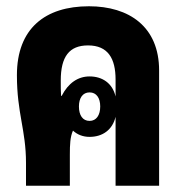

<svg xmlns="http://www.w3.org/2000/svg" viewBox="-20 -593 584 613"><path d="M264 -573C124 -573 34 -502 34 -353C34 -231 63 -178 63 -73V0H203V-99C203 -132 204 -156 213 -176C227 -163 245 -156 266 -156C307 -156 339 -178 349 -220V0H488V-368C488 -508 392 -573 264 -573ZM266 -349C229 -349 198 -328 177 -287H175C174 -301 174 -317 174 -336C174 -412 201 -448 261 -448C325 -448 349 -406 349 -339V-285C339 -328 306 -349 266 -349ZM266 -298C288 -298 300 -280 300 -253C300 -226 288 -207 266 -207C244 -207 232 -225 232 -253C232 -280 244 -298 266 -298Z"/></svg>

Font: Noto Sans Thai Looped ExtraCondensed ExtraBold
Style: Regular
Weight: 800
Width: 2
Designer: Sasikarn Vongin, Ben Mitchell
Foundry: The Fontpad Ltd
Version: Version 1.001